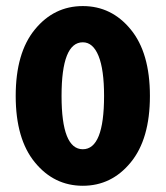

<svg xmlns="http://www.w3.org/2000/svg" viewBox="-20 -594 540 626"><path d="M406.2 -64.5Q343.8 11.7 250 11.7Q156.2 11.7 93.8 -64.5Q31.2 -140.6 31.2 -281.2Q31.2 -421.9 93.8 -498Q156.2 -574.2 250 -574.2Q343.8 -574.2 406.2 -498Q468.8 -421.9 468.8 -281.2Q468.8 -140.6 406.2 -64.5ZM319.3 -281.2Q319.3 -367.2 301.3 -411.6Q283.2 -456.1 250 -456.1Q180.7 -456.1 180.7 -281.2Q180.7 -107.4 250 -107.4Q319.3 -107.4 319.3 -281.2Z"/></svg>

Font: GenEi Gothic M Regular
Style: Bold
Weight: 700
Designer: o_tamon (Modified); [Source Han Sans]
Ryoko NISHIZUKA  (kana & ideographs); Paul D. Hunt (Latin, Greek & Cyrillic); Wenl
Version: Version 1.1a;Original Version 1.004